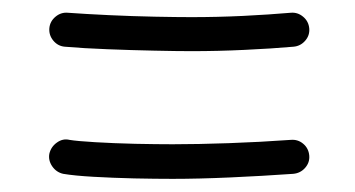

<svg xmlns="http://www.w3.org/2000/svg" viewBox="-20 -449 551 298"><path d="M56.6 -405.3Q57.6 -416 66.2 -423.1Q74.7 -430.2 85.4 -429.2Q112.8 -427.2 149.2 -425.5Q185.5 -423.8 220.2 -423.1Q254.9 -422.4 276.9 -422.4Q316.9 -422.4 357.2 -424.3Q397.5 -426.3 431.2 -429.2Q441.9 -430.2 450.4 -423.1Q459 -416 460 -404.8Q460.9 -394 453.6 -385.7Q446.3 -377.4 435.5 -376.5Q401.4 -373.5 359.9 -371.6Q318.4 -369.6 276.9 -369.6Q254.4 -369.6 219 -370.4Q183.6 -371.1 146.5 -372.6Q109.4 -374 80.6 -376.5Q69.8 -377.4 62.7 -386Q55.7 -394.5 56.6 -405.3ZM56.6 -210.4Q59.1 -221.2 68.4 -227.8Q77.6 -234.4 87.9 -231.9Q99.1 -230 127.7 -228.3Q156.2 -226.6 189.7 -225.8Q223.1 -225.1 248 -225.1Q286.6 -225.1 335.2 -226.8Q383.8 -228.5 431.2 -231.9Q442.4 -232.9 450.7 -225.8Q459 -218.8 460 -207.5Q460.9 -196.8 453.6 -188.5Q446.3 -180.2 435.1 -179.2Q386.7 -175.8 337.4 -173.6Q288.1 -171.4 248 -171.4Q221.7 -171.4 188.2 -172.1Q154.8 -172.9 125 -174.6Q95.2 -176.3 78.1 -179.2Q67.4 -181.6 61 -190.9Q54.7 -200.2 56.6 -210.4Z"/></svg>

Font: Mikhak-FD Regular
Style: FD-Regular
Weight: 400
Designer: Amin Abedi
Version: Version 3.2